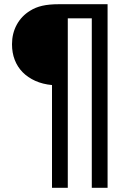

<svg xmlns="http://www.w3.org/2000/svg" viewBox="-20 -759 604 912"><path d="M227 133H302V-672H416V133H491V-739H260Q213 -739 180.5 -731.5Q148 -724 123 -708Q82 -683 59.5 -641.5Q37 -600 37 -549Q37 -508 50 -474.5Q63 -441 87.5 -416Q112 -391 147.5 -375Q183 -359 227 -355Z"/></svg>

Font: Involve
Style: Regular
Weight: 400
Designer: Stefan Peev
Foundry: Context Ltd.
Version: Version 1.001